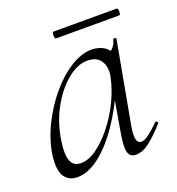

<svg xmlns="http://www.w3.org/2000/svg" viewBox="-101 -590 635 687"><g transform="rotate(-20 216.0 -246.5)"><path d="M80 13Q48 13 31.5 -11Q15 -35 22 -91Q30 -146 56.5 -200.5Q83 -255 120.5 -300Q158 -345 200.5 -372Q243 -399 282 -399Q300 -399 317 -392.5Q334 -386 346 -371Q358 -356 360 -332L322 -357Q333 -359 349 -373.5Q365 -388 368 -407Q370 -410 375.5 -409Q381 -408 380 -406L322 -89Q312 -28 338 -28Q350 -28 368 -41.5Q386 -55 408 -77Q411 -80 415 -76Q419 -72 416 -69Q383 -32 356.5 -11.5Q330 9 304 9Q281 9 275.5 -12.5Q270 -34 280 -89L304 -229L320 -246Q289 -172 248.5 -113Q208 -54 164.5 -20.5Q121 13 80 13ZM109 -30Q138 -30 169.5 -52.5Q201 -75 230.5 -112Q260 -149 282 -194Q304 -239 313 -283Q321 -318 305.5 -343Q290 -368 251 -367Q215 -366 176.5 -334Q138 -302 108.5 -248.5Q79 -195 69 -127Q62 -80 71 -55Q80 -30 109 -30ZM177 -480Q174 -480 172.5 -486.5Q171 -493 172.5 -499.5Q174 -506 177 -506H417Q421 -506 422 -499.5Q423 -493 422 -486.5Q421 -480 417 -480Z"/></g></svg>

Font: Cormorant Garamond Light Light
Style: Italic
Weight: 300
Italic angle: -10°
Version: Version 4.001